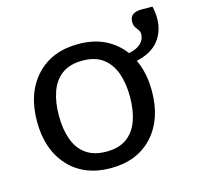

<svg xmlns="http://www.w3.org/2000/svg" viewBox="-90 -679 802 780"><g transform="rotate(-15 311.0 -289.0)"><path d="M284 7Q173 7 107.5 -63.5Q42 -134.5 42 -253.5Q42 -372.5 107.5 -443.5Q173 -514.5 284 -514.5Q349.5 -514.5 397 -490.8Q444.5 -467 475 -425.5Q509 -432 526 -448.5Q543 -465 543 -488Q543 -495.5 540 -500.8Q537 -506 533 -511.5Q528 -517.5 524 -525Q520 -532.5 520 -544.5Q520 -583 569 -583.5H615.5Q622 -561 622 -533Q622 -478.5 591.5 -439.8Q561 -401 497.5 -387Q525 -329.5 525 -253.5Q525 -134.5 460 -63.5Q395 7 284 7ZM284 -62.5Q336.5 -62.5 369.2 -86.2Q402 -110 417.5 -153Q433 -196 433 -253Q433 -310.5 417.5 -353.5Q402 -396.5 369.2 -420.8Q336.5 -445 284 -445Q231 -445 198 -421Q165 -397 149.5 -353.8Q134 -310.5 134 -253Q134 -196 149.5 -153Q165 -110 198.2 -86.2Q231.5 -62.5 284 -62.5Z"/></g></svg>

Font: Verano Sans
Style: Regular
Weight: 400
Designer: Lukasz Dziedzic with Adam Twardoch and Botio Nikoltchev
Foundry: tyPoland Lukasz Dziedzic
Version: Version 3.001;December 28, 2019;FontCreator 12.0.0.2547 64-b